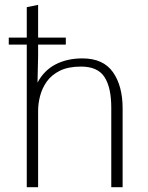

<svg xmlns="http://www.w3.org/2000/svg" viewBox="-20 -782 618 802"><path d="M16.6 -595.7V-625H254.9V-595.7ZM91.8 0V-752L139.2 -761.7V-548.3L136.7 -437Q164.1 -488.3 212.4 -513.2Q260.7 -538.1 324.2 -538.1Q411.1 -538.1 451.7 -480.7Q492.2 -423.3 492.2 -329.1V0H444.8V-332Q444.8 -416.5 416.5 -460.2Q388.2 -503.9 318.4 -503.9Q265.1 -503.9 230.2 -486.6Q195.3 -469.2 175.5 -441.4Q155.8 -413.6 147.5 -381.3Q139.2 -349.1 139.2 -319.8V0Z"/></svg>

Font: Comme Thin
Style: Regular
Weight: 250
Version: Version 1.000;gftools[0.9.27]